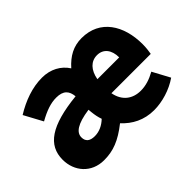

<svg xmlns="http://www.w3.org/2000/svg" viewBox="-98 -737 977 977"><g transform="rotate(-45 390.5 -248.5)"><path d="M189 12C255 12 308 -8 379 -64C421 -18 477 12 549 12C608 12 675 -8 727 -44L677 -137C641 -117 607 -106 571 -106C513 -106 468 -138 456 -203H739C741 -215 745 -239 745 -267C745 -402 679 -509 547 -509C488 -509 443 -484 401 -437C372 -482 323 -509 262 -509C192 -509 123 -484 58 -444L112 -344C162 -372 202 -386 241 -386C293 -386 312 -362 316 -321C123 -301 41 -244 41 -139C41 -56 98 12 189 12ZM242 -108C208 -108 189 -122 189 -152C189 -187 223 -213 314 -226L316 -206C318 -186 322 -165 329 -146C304 -122 274 -108 242 -108ZM456 -304C466 -360 497 -392 541 -392C586 -392 613 -358 613 -304Z"/></g></svg>

Font: Source Sans Pro
Style: Bold
Weight: 700
Designer: Paul D. Hunt
Foundry: Adobe Systems Incorporated
Version: Version 3.006;hotconv 1.0.111;makeotfexe 2.5.65597